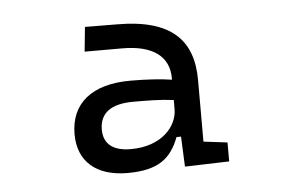

<svg xmlns="http://www.w3.org/2000/svg" viewBox="-35 -750 656 419"><g transform="rotate(-5 293.0 -540.0)"><path d="M355 -380.4 452.1 -383.3V-424.8L399.9 -431.2V-565.9C399.9 -654.3 352.5 -702.1 235.4 -702.6L164.1 -703.1L158.7 -649.4H241.2C308.6 -649.4 343.3 -622.6 343.3 -575.2V-571.8C318.4 -575.7 287.1 -577.6 252.4 -577.6C168.5 -577.6 121.1 -539.6 121.1 -471.7C121.1 -411.6 161.1 -377.4 229 -377.4C297.4 -377.4 324.7 -400.9 342.3 -446.3H352.1ZM343.3 -526.4V-507.3C343.3 -469.7 308.6 -428.7 240.7 -428.7C201.2 -428.7 181.2 -445.8 181.2 -476.6C181.2 -512.7 206.1 -531.2 254.4 -531.2C284.7 -531.2 313.5 -531.2 343.3 -527.3Z"/></g></svg>

Font: Cascadia Code Light
Style: Regular
Weight: 300
Monospace: yes
Designer: Aaron Bell
Foundry: Saja Typeworks
Version: Version 2404.023